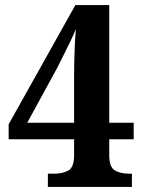

<svg xmlns="http://www.w3.org/2000/svg" viewBox="-20 -734 565 754"><path d="M168 0V-52H194Q226 -52 248.5 -64.5Q271 -77 271 -124V-187H14V-246L276 -714H409V-252H505V-187H409V-124Q409 -77 431.5 -64.5Q454 -52 486 -52H498V0ZM87 -252H271V-431Q271 -474 272.5 -523.5Q274 -573 278 -620Q271 -602 257 -573Q243 -544 228.5 -515Q214 -486 206 -470Z"/></svg>

Font: Noto Serif Lao SemiCondensed
Style: Bold
Weight: 700
Width: 4
Designer: Monotype Design Team
Foundry: Monotype Imaging Inc.
Version: Version 2.003; ttfautohint (v1.8.4.7-5d5b)